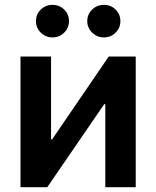

<svg xmlns="http://www.w3.org/2000/svg" viewBox="-20 -775 647 795"><path d="M542 0H416V-343.8H411.6L175.8 0H64.9V-541H191.4V-197.8H195.8L430.2 -541H542ZM410.2 -620.1Q381.8 -620.1 361.6 -639.9Q341.3 -659.7 341.3 -687.5Q341.3 -715.8 361.6 -735.4Q381.8 -754.9 410.2 -754.9Q439 -754.9 458.7 -735.4Q478.5 -715.8 478.5 -687.5Q478.5 -659.7 458.7 -639.9Q439 -620.1 410.2 -620.1ZM197.3 -620.1Q168.9 -620.1 148.9 -639.9Q128.9 -659.7 128.9 -687.5Q128.9 -715.8 148.9 -735.4Q168.9 -754.9 197.3 -754.9Q226.1 -754.9 245.8 -735.4Q265.6 -715.8 265.6 -687.5Q265.6 -659.7 245.8 -639.9Q226.1 -620.1 197.3 -620.1Z"/></svg>

Font: Inter 17pt SemiBold
Style: Regular
Weight: 600
Version: Version 4.001;git-66647c0bb